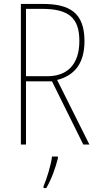

<svg xmlns="http://www.w3.org/2000/svg" viewBox="-20 -734 496 975"><path d="M197 -714H86V0H112V-321H244L403 0H434L270 -328C361 -351 409 -415 409 -525C409 -670 333 -714 197 -714ZM193 -689C327 -689 383 -645 383 -526C383 -402 317 -347 221 -347H112V-689ZM274 70V61H244C240 102 216 178 201 212V221H215C242 175 262 118 274 70Z"/></svg>

Font: Noto Sans Ethiopic Condensed Thin
Style: Regular
Weight: 100
Width: 3
Designer: Monotype Design Team
Foundry: Monotype Imaging Inc.
Version: Version 2.102